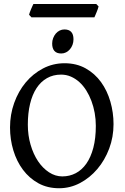

<svg xmlns="http://www.w3.org/2000/svg" viewBox="-20 -956 647 990"><path d="M474.1 -307.1Q474.1 -340.8 468.3 -373.5Q462.4 -406.2 451.4 -435.5Q440.4 -464.8 424.8 -489.7Q409.2 -514.6 389.2 -532.7Q369.1 -550.8 345.5 -561Q321.8 -571.3 294.9 -571.3Q254.4 -571.3 222.4 -553.2Q190.4 -535.2 168.5 -501.7Q146.5 -468.3 135 -420.4Q123.5 -372.6 123.5 -313Q123.5 -258.3 137.7 -209.7Q151.9 -161.1 176 -125Q200.2 -88.9 232.7 -67.6Q265.1 -46.4 301.3 -46.4Q338.9 -46.4 370.6 -63Q402.3 -79.6 425.3 -112.3Q448.2 -145 461.2 -193.8Q474.1 -242.7 474.1 -307.1ZM565.4 -315.9Q565.4 -249.5 543 -189.7Q520.5 -129.9 481.9 -84.5Q443.4 -39.1 392.6 -12.2Q341.8 14.6 284.7 14.6Q224.6 14.6 177.7 -11.2Q130.9 -37.1 98.4 -80.6Q65.9 -124 48.8 -180.7Q31.7 -237.3 31.7 -298.8Q31.7 -365.2 53.2 -425.3Q74.7 -485.4 112.5 -530.8Q150.4 -576.2 201.7 -603Q252.9 -629.9 313 -629.9Q374.5 -629.9 421.9 -603.3Q469.2 -576.7 501 -532.7Q532.7 -488.8 549.1 -432.1Q565.4 -375.5 565.4 -315.9ZM358.9 -753.4Q358.9 -738.3 354 -725.1Q349.1 -711.9 340.6 -701.9Q332 -691.9 320.6 -686Q309.1 -680.2 295.9 -680.2Q272 -680.2 260.5 -693.4Q249 -706.5 249 -731.4Q249 -746.6 254.2 -759.8Q259.3 -772.9 267.8 -783Q276.4 -793 287.8 -798.6Q299.3 -804.2 312 -804.2Q358.9 -804.2 358.9 -753.4ZM488.3 -922.9Q487.3 -917.5 484.4 -909.7Q481.4 -901.9 478.3 -893.8Q475.1 -885.7 471.9 -878.4Q468.8 -871.1 466.8 -866.7H142.1L129.9 -879.9Q130.9 -885.3 133.8 -892.8Q136.7 -900.4 139.9 -908.2Q143.1 -916 146.5 -923.3Q149.9 -930.7 152.3 -935.5H476.1Z"/></svg>

Font: Gentium Book Basic
Style: Regular
Weight: 400
Designer: J. Victor Gaultney and Annie Olsen
Foundry: SIL International
Version: Version 1.102; 2013; Maintenance release